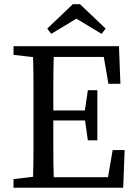

<svg xmlns="http://www.w3.org/2000/svg" viewBox="-20 -887 644 907"><path d="M43.9 0V-41L136.2 -51.8Q138.2 -115.2 138.2 -179.7V-487.8Q138.2 -551.8 136.2 -617.2L43.9 -627.9V-668.9H542L548.8 -491.2H492.2L470.2 -618.2H233.9Q231.9 -555.2 231.9 -492.2V-365.2H380.9L395 -460.9H439.9V-224.1H395L381.8 -317.9H231.9V-180.7Q231.9 -115.2 233.9 -49.8H490.2L512.2 -178.2H568.8L562 0ZM460 -727.1 340.8 -798.8 222.2 -727.1 203.1 -752 324.2 -867.2H357.9L479 -752Z"/></svg>

Font: SourceSerifPro-Regular
Style: Regular
Weight: 400
Designer: Frank Grießhammer
Foundry: Adobe Systems Incorporated
Version: Version 1.014;PS Version 1.0;hotconv 1.0.73;makeotf.lib2.5.5